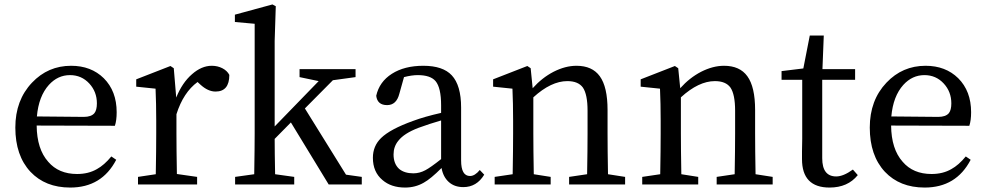

<svg xmlns="http://www.w3.org/2000/svg" viewBox="-20 -830 4441 864"><path d="M296 14Q184 14 117 -57Q49 -130 49 -256Q49 -379 124 -458Q196 -534 300 -534Q390 -534 447 -478Q505 -420 505 -325Q505 -288 497 -264L145 -265Q146 -159 197 -102Q244 -47 327 -47Q378 -47 416 -69Q449 -87 481 -126L503 -111Q438 14 296 14ZM357 -304Q391 -304 405 -321Q416 -335 416 -365Q416 -417 382 -454Q347 -492 295 -492Q240 -492 200 -448Q154 -397 146 -306Z M601 0V-34L681 -46Q683 -156 683 -230V-287Q683 -365 680 -431L593 -440V-473L747 -533L762 -523L773 -391Q800 -458 844 -496Q887 -534 933 -534Q959 -534 980.5 -523Q1002 -512 1012 -493Q1012 -418 950 -418Q916 -418 882 -449L869 -461Q805 -414 774 -316V-230Q774 -159 776 -47L867 -34V0Z M1038 0V-34L1124 -46Q1126 -166 1126 -230V-723L1037 -731V-764L1206 -810L1221 -802L1216 -646V-261L1414 -465L1328 -483V-519H1580V-483L1478 -469L1352 -342L1537 -44L1608 -34V0H1459L1289 -279L1216 -205Q1216 -148 1218 -46L1304 -34V0Z M1803 14Q1740 14 1701 -20Q1658 -56 1658 -120Q1658 -173 1695 -209Q1736 -249 1839 -286Q1890 -305 1965 -322V-356Q1965 -435 1940 -465Q1917 -492 1860 -492Q1833 -492 1798 -483L1777 -408Q1764 -357 1722 -357Q1678 -357 1673 -399Q1687 -462 1743.5 -498Q1800 -534 1885 -534Q1973 -534 2013 -491Q2055 -446 2055 -346V-108Q2055 -38 2095 -38Q2117 -38 2139 -65L2159 -44Q2125 12 2065 12Q2025 12 1999.5 -11Q1974 -34 1967 -74Q1918 -25 1887 -8Q1849 14 1803 14ZM1840 -50Q1868 -50 1894 -64Q1917 -76 1965 -114V-288Q1913 -273 1864 -255Q1798 -230 1772 -196Q1751 -170 1751 -135Q1751 -93 1776 -70Q1800 -50 1840 -50Z M2206 0V-34L2287 -46Q2289 -158 2289 -230V-287Q2289 -365 2286 -431L2199 -440V-473L2353 -533L2368 -523L2377 -433Q2419 -480 2471 -507Q2524 -534 2574 -534Q2645 -534 2679 -487Q2714 -439 2714 -335V-230Q2714 -156 2716 -46L2793 -34V0H2541V-34L2622 -46Q2624 -156 2624 -230V-332Q2624 -405 2603 -436Q2582 -465 2533 -465Q2460 -465 2380 -392V-230Q2380 -158 2382 -46L2458 -34V0Z M2870 0V-34L2951 -46Q2953 -158 2953 -230V-287Q2953 -365 2950 -431L2863 -440V-473L3017 -533L3032 -523L3041 -433Q3083 -480 3135 -507Q3188 -534 3238 -534Q3309 -534 3343 -487Q3378 -439 3378 -335V-230Q3378 -156 3380 -46L3457 -34V0H3205V-34L3286 -46Q3288 -156 3288 -230V-332Q3288 -405 3267 -436Q3246 -465 3197 -465Q3124 -465 3044 -392V-230Q3044 -158 3046 -46L3122 -34V0Z M3713 14Q3589 14 3589 -114Q3589 -126 3589 -149Q3590 -182 3590 -205V-471H3497V-510L3595 -522L3624 -670H3687L3681 -519H3828V-471H3680V-118Q3680 -36 3743 -36Q3775 -36 3818 -67L3840 -42Q3795 14 3713 14Z M4141 14Q4029 14 3962 -57Q3894 -130 3894 -256Q3894 -379 3969 -458Q4041 -534 4145 -534Q4235 -534 4292 -478Q4350 -420 4350 -325Q4350 -288 4342 -264L3990 -265Q3991 -159 4042 -102Q4089 -47 4172 -47Q4223 -47 4261 -69Q4294 -87 4326 -126L4348 -111Q4283 14 4141 14ZM4202 -304Q4236 -304 4250 -321Q4261 -335 4261 -365Q4261 -417 4227 -454Q4192 -492 4140 -492Q4085 -492 4045 -448Q3999 -397 3991 -306Z"/></svg>

Font: GenRyuMin TW M
Style: Regular
Weight: 500
Version: Version 1.501;PS 1;hotconv 16.6.51;makeotf.lib2.5.65220